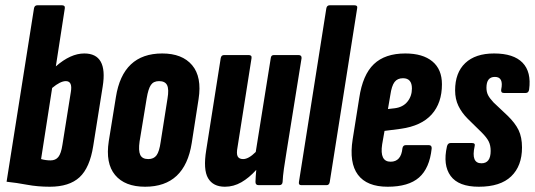

<svg xmlns="http://www.w3.org/2000/svg" viewBox="-20 -703 2031 729"><path d="M169 6Q123 6 83 -1.5Q43 -9 5 -13L109 -671Q111 -683 122 -683H215Q228 -683 226 -671L192 -451Q248 -500 300 -500Q390 -500 370 -375L334 -149Q321 -66 282 -30Q243 6 169 6ZM136 -99Q154 -94 172 -94Q191 -94 201.5 -107Q212 -120 217 -153L249 -354Q256 -395 230 -395Q209 -395 178 -369Z M531 6Q454 6 417 -38.5Q380 -83 393 -167L420 -334Q446 -500 596 -500Q672 -500 709.5 -455.5Q747 -411 734 -327L708 -160Q682 6 531 6ZM543 -99Q564 -99 574.5 -113.5Q585 -128 590 -164L616 -329Q622 -364 614.5 -379.5Q607 -395 584 -395Q563 -395 553 -380.5Q543 -366 537 -330L510 -166Q505 -131 512.5 -115Q520 -99 543 -99Z M834 6Q789 6 770 -26.5Q751 -59 763 -133L818 -482Q820 -494 831 -494H924Q937 -494 935 -482L882 -145Q877 -119 882.5 -109Q888 -99 903 -99Q924 -99 951 -126L1008 -482Q1009 -494 1020 -494H1113Q1126 -494 1125 -482L1068 -127Q1062 -91 1058 -62.5Q1054 -34 1053 -12Q1052 0 1040 0H962Q950 0 950 -12Q950 -22 951 -33.5Q952 -45 953 -58Q926 -28 896.5 -11Q867 6 834 6Z M1124 0Q1113 0 1115 -12L1219 -671Q1221 -683 1232 -683H1325Q1339 -683 1336 -671L1232 -12Q1230 0 1220 0Z M1452 6Q1373 6 1339 -39.5Q1305 -85 1319 -174L1344 -331Q1357 -419 1399.5 -459.5Q1442 -500 1519 -500Q1585 -500 1621.5 -470Q1658 -440 1658 -383Q1658 -312 1619 -268.5Q1580 -225 1502 -214L1440 -206L1431 -155Q1421 -89 1463 -89Q1503 -89 1508 -140Q1510 -152 1521 -152H1608Q1620 -152 1619 -139Q1611 -64 1571 -29Q1531 6 1452 6ZM1453 -289 1479 -292Q1510 -296 1527 -317Q1544 -338 1544 -367Q1544 -406 1510 -406Q1489 -406 1478 -391.5Q1467 -377 1462 -342Z M1798 6Q1721 6 1691 -35Q1661 -76 1677 -147Q1680 -160 1691 -160H1772Q1786 -160 1782 -147Q1768 -83 1808 -83Q1843 -83 1843 -130Q1843 -151 1835.5 -166Q1828 -181 1809 -200L1756 -252Q1733 -275 1720.5 -301Q1708 -327 1708 -360Q1708 -427 1746.5 -463.5Q1785 -500 1856 -500Q1930 -500 1964 -465Q1998 -430 1989 -363Q1987 -350 1976 -350H1893Q1881 -350 1883 -363Q1893 -411 1859 -411Q1827 -411 1827 -370Q1827 -354 1833 -342Q1839 -330 1854 -314L1907 -264Q1936 -236 1949 -209Q1962 -182 1962 -143Q1962 -73 1921 -33.5Q1880 6 1798 6Z"/></svg>

Font: Sofia Sans Extra Condensed ExtraBold
Style: Italic
Weight: 800
Italic angle: -9°
Designer: Botio Nikoltchev, Ani Petrova
Foundry: lettersoup
Version: Version 4.101; ttfautohint (v1.8.4.7-5d5b)